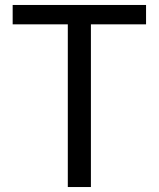

<svg xmlns="http://www.w3.org/2000/svg" viewBox="-20 -753 639 773"><path d="M253 0V-655H31V-733H568V-655H346V0Z"/></svg>

Font: Noto Sans JP Thin
Style: Regular
Weight: 400
Version: Version 2.004-H2;hotconv 1.0.118;makeotfexe 2.5.65603